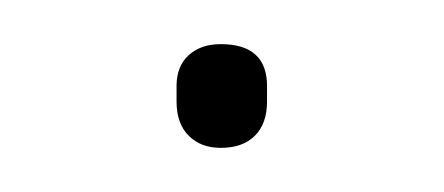

<svg xmlns="http://www.w3.org/2000/svg" viewBox="-20 -58 201 87"><path d="M80 9Q71 9 65.5 3.5Q60 -2 60 -12V-19Q60 -28 65.5 -33Q71 -38 80 -38Q101 -38 101 -19V-12Q101 -2 95.5 3.5Q90 9 80 9Z"/></svg>

Font: Sofia Sans Condensed Thin
Style: Regular
Weight: 250
Version: Version 4.100